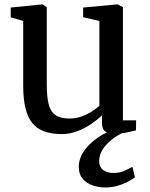

<svg xmlns="http://www.w3.org/2000/svg" viewBox="-20 -584 664 852"><path d="M487.5 9Q460 9 446.2 -1.2Q432.5 -11.5 432.5 -38V-72.5Q414 -54 385.8 -34.5Q357.5 -15 323.8 -2Q290 11 254.5 11Q161.5 11 122.2 -39.2Q83 -89.5 83 -202.5V-491L27.5 -507V-550.5L167 -564.5H169L187.5 -552V-209.5Q187.5 -155.5 195.8 -122.2Q204 -89 226 -73.5Q248 -58 288 -58Q317.5 -58 342.5 -67.2Q367.5 -76.5 387.8 -89.5Q408 -102.5 421 -114.5V-491L349 -507.5V-550.5L500 -564.5H502.5L525.5 -552V-50H584L583.5 -5.5Q566.5 -1.5 542.8 3.8Q519 9 487.5 9ZM446 248Q420.5 248 393.5 239.5Q366.5 231 348 210.5Q329.5 190 329.5 155Q329.5 132 340 109Q350.5 86 369.2 65.5Q388 45 412.5 27.8Q437 10.5 465 -1L496 -5L538 -1Q504 13.5 477.2 34.5Q450.5 55.5 435.2 80Q420 104.5 420 131Q420 156.5 437.2 170Q454.5 183.5 483.5 183.5Q508 183.5 527.5 175.8Q547 168 567.5 156L579 203Q563 214.5 542.5 224.8Q522 235 497.8 241.5Q473.5 248 446 248Z"/></svg>

Font: Merriweather 24pt
Style: Regular
Weight: 400
Designer: Eben Sorkin
Foundry: Eben Sorkin
Version: Version 2.100